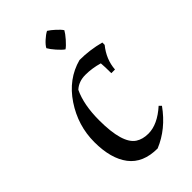

<svg xmlns="http://www.w3.org/2000/svg" viewBox="-214 -735 815 815"><g transform="rotate(-45 193.5 -327.5)"><path d="M238 -57Q293 -57 352 -110L362 -100Q304 -19 221 15Q134 15 92 -40Q50 -95 50 -194Q50 -293 106 -377Q162 -461 252 -485Q313 -485 373 -469V-455Q334 -407 330 -350H308Q308 -389 306 -411Q265 -423 225 -423Q185 -423 159 -399Q130 -338 130 -245Q130 -105 181 -72Q204 -57 238 -57ZM296 -620Q289 -607 271.5 -587Q254 -567 242 -559Q230 -567 212.5 -587Q195 -607 188 -620Q194 -632 211 -647.5Q228 -663 242 -670Q255 -662 272 -646.5Q289 -631 296 -620Z"/></g></svg>

Font: Almendra
Style: Regular
Weight: 400
Designer: Ana Sanfelippo
Foundry: Ana Sanfelippo
Version: Version 1.004